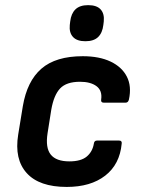

<svg xmlns="http://www.w3.org/2000/svg" viewBox="-20 -726 557 758"><path d="M243.5 12Q135 12 85.6 -42.6Q36.1 -97.1 51.8 -194.5L70.1 -306.6Q86.8 -405.7 143.5 -454.9Q200.3 -504.1 306.7 -504.1Q371.9 -504.1 416.6 -482.9Q461.3 -461.6 480.8 -423.5Q500.3 -385.4 489 -333.1Q486 -320.7 476 -320.7H389.5Q377.4 -320.7 379.4 -333.1Q384.4 -368.3 361 -385.8Q337.6 -403.2 296 -403.2Q242.2 -403.2 217.3 -376.8Q192.4 -350.4 182.4 -292.6L167.8 -200.2Q158.8 -142.7 180.3 -115.8Q201.7 -88.9 253.9 -88.9Q299.7 -88.9 322.5 -108Q345.2 -127.1 350.5 -158.7Q351.9 -171.1 362.9 -171.1H450.1Q462.4 -171.1 460.4 -158.7Q452.8 -77.2 395.4 -32.6Q337.9 12 243.5 12ZM317.1 -563.2Q283.6 -563.2 268.1 -580.2Q252.5 -597.3 255.5 -627.4L257.2 -641.5Q260.9 -672.6 277.9 -689.1Q295 -705.7 328.1 -705.7Q362.2 -705.7 377.5 -688.6Q392.7 -671.6 389.7 -641.5L388 -627.4Q384.4 -596.3 367.3 -579.7Q350.2 -563.2 317.1 -563.2Z"/></svg>

Font: Sofia Sans Hairline
Style: Italic
Weight: 1
Italic angle: -9°
Designer: Botio Nikoltchev, Ani Petrova
Foundry: lettersoup
Version: Version 4.102